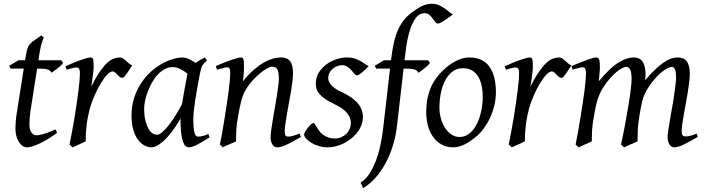

<svg xmlns="http://www.w3.org/2000/svg" viewBox="-20 -762 3754 1019"><path d="M283 -57Q259 -39 235 -24.5Q211 -10 189.5 0Q168 10 151 15Q134 20 123 20Q111 20 100 12.5Q89 5 80.5 -8Q72 -21 67 -39Q62 -57 62 -78Q62 -87 62.5 -96.5Q63 -106 63.5 -116Q64 -126 65.5 -137Q67 -148 69 -162L106 -398H36L29 -413L78 -442H113L116 -459Q119 -479 122 -492Q125 -505 129.5 -514Q134 -523 139 -528.5Q144 -534 150 -539L199 -574L213 -562Q209 -558 206 -546Q202 -537 197.5 -518.5Q193 -500 188 -470L184 -442H305L315 -428Q310 -421 301.5 -413Q293 -405 283.5 -398Q274 -391 265.5 -384.5Q257 -378 253 -376Q250 -383 245 -387Q240 -391 231 -393.5Q222 -396 209 -397Q196 -398 178 -398H177L142 -174Q141 -165 139.5 -154.5Q138 -144 137.5 -134.5Q137 -125 136.5 -116.5Q136 -108 136 -103Q136 -73 147 -58.5Q158 -44 172 -44Q189 -44 213.5 -51.5Q238 -59 275 -75Z M682 -415Q676 -407 669 -396Q662 -385 655 -374.5Q648 -364 641.5 -356.5Q635 -349 630 -349Q621 -349 614.5 -354.5Q608 -360 602.5 -366Q597 -372 591 -377.5Q585 -383 578 -383Q565 -383 548.5 -365.5Q532 -348 515 -320Q498 -292 482.5 -257Q467 -222 457 -187Q452 -168 447.5 -146Q443 -124 440 -100.5Q437 -77 436 -59Q435 -41 435 -28Q435 -20 435 -12Q429 -9 420 -5Q415 -2 410 0L381 13Q371 17 365 20L349 5Q356 -30 363 -67Q370 -104 376 -141Q382 -178 387 -213Q392 -248 396 -278.5Q400 -309 402 -332.5Q404 -356 404 -371Q404 -382 402.5 -389Q401 -396 398 -399Q395 -402 391.5 -403Q388 -404 384 -404Q379 -404 371 -402Q363 -400 354 -398Q345 -396 334 -392L327 -410Q348 -419 368.5 -428Q389 -437 407 -443Q425 -449 438.5 -453Q452 -457 458 -457Q465 -457 469 -454.5Q473 -452 474.5 -446Q476 -440 476.5 -429Q477 -418 477 -401Q477 -396 475.5 -383Q474 -370 472 -355Q470 -340 468 -325.5Q466 -311 464 -302Q488 -350 509 -380.5Q530 -411 548.5 -428Q567 -445 584 -451Q601 -457 617 -457Q626 -457 633 -452Q640 -447 647.5 -440.5Q655 -434 663 -426.5Q671 -419 682 -415Z M1092 -33Q1049 -5 1023 7.5Q997 20 983 20Q974 20 966 14Q958 8 951.5 -9Q945 -26 941.5 -55.5Q938 -85 938 -133Q925 -110 907 -83.5Q889 -57 868 -34Q847 -11 824.5 4.5Q802 20 782 20Q766 20 747.5 10.5Q729 1 713.5 -19Q698 -39 688 -71Q678 -103 678 -149Q678 -188 687 -224.5Q696 -261 714 -295Q732 -329 758 -358.5Q784 -388 819 -411Q832 -420 848 -428.5Q864 -437 881 -443Q898 -449 914.5 -453Q931 -457 946 -457Q956 -457 966 -454.5Q976 -452 985 -447.5Q994 -443 1002.5 -438Q1011 -433 1018 -428Q1029 -436 1042 -443.5Q1055 -451 1068 -457L1078 -440Q1069 -433 1064 -427.5Q1059 -422 1054.5 -415Q1050 -408 1047.5 -398Q1045 -388 1041 -371Q1034 -336 1027.5 -299Q1021 -262 1016 -229.5Q1011 -197 1008.5 -172Q1006 -147 1006 -136Q1006 -108 1007.5 -89Q1009 -70 1012 -58.5Q1015 -47 1019.5 -42Q1024 -37 1030 -37Q1040 -37 1053.5 -39.5Q1067 -42 1086 -51ZM946 -210Q948 -221 950 -233L958 -280Q960 -291 962 -302Q966 -324 969.5 -342Q973 -360 975 -371Q967 -377 958.5 -383Q950 -389 940 -394Q930 -399 919 -402.5Q908 -406 896 -406Q874 -406 854 -395Q834 -384 817 -366Q800 -348 787 -324.5Q774 -301 764.5 -276.5Q755 -252 750 -228Q745 -204 745 -185Q745 -153 750.5 -128Q756 -103 765 -84.5Q774 -66 786.5 -56.5Q799 -47 814 -47Q826 -47 843 -62Q860 -77 878 -100.5Q896 -124 914 -153Q932 -182 946 -210Z M1577 -35Q1533 -9 1502 5.5Q1471 20 1452 20Q1435 20 1425.5 4.5Q1416 -11 1416 -37Q1416 -46 1419 -68.5Q1422 -91 1427 -121.5Q1432 -152 1438 -186Q1444 -220 1449 -251Q1454 -282 1457 -306.5Q1460 -331 1460 -342Q1460 -379 1452 -393.5Q1444 -408 1423 -408Q1416 -408 1400.5 -400.5Q1385 -393 1365 -377Q1345 -361 1323 -337.5Q1301 -314 1283 -283Q1269 -260 1260.5 -227Q1252 -194 1244 -147Q1236 -104 1234.5 -78Q1233 -52 1233 -32Q1233 -22 1233 -12Q1227 -9 1217 -4.5Q1207 0 1197 4Q1187 8 1178 12.5Q1169 17 1163 20L1147 5Q1154 -27 1160.5 -65Q1167 -103 1173 -140.5Q1179 -178 1184.5 -215Q1190 -252 1194 -283Q1198 -314 1200 -337.5Q1202 -361 1202 -372Q1202 -383 1201 -389.5Q1200 -396 1197.5 -399.5Q1195 -403 1191.5 -404Q1188 -405 1184 -405Q1180 -405 1171.5 -403Q1163 -401 1154 -398Q1144 -396 1132 -392L1125 -411Q1145 -420 1166 -428.5Q1187 -437 1205 -443Q1223 -449 1236.5 -453Q1250 -457 1256 -457Q1263 -457 1266.5 -455Q1270 -453 1272 -447Q1274 -441 1274.5 -430Q1275 -419 1275 -402Q1275 -396 1274.5 -387Q1274 -378 1273 -367.5Q1272 -357 1271 -347Q1270 -337 1270 -331Q1296 -364 1323 -388Q1350 -412 1376 -427.5Q1402 -443 1426 -450Q1450 -457 1472 -457Q1487 -457 1499 -452.5Q1511 -448 1519 -438Q1527 -428 1531 -412Q1535 -396 1535 -372Q1535 -355 1532 -329.5Q1529 -304 1524 -274.5Q1519 -245 1513 -214Q1507 -183 1502.5 -154.5Q1498 -126 1494.5 -103Q1491 -80 1491 -66Q1491 -49 1495.5 -43Q1500 -37 1509 -37Q1520 -37 1534.5 -41Q1549 -45 1570 -53Z M1937 -412Q1927 -401 1917.5 -392Q1908 -383 1899.5 -376Q1891 -369 1884.5 -365.5Q1878 -362 1875 -362Q1868 -362 1861 -370.5Q1854 -379 1845 -389Q1836 -399 1824 -407.5Q1812 -416 1796 -416Q1783 -416 1769.5 -411Q1756 -406 1745.5 -397Q1735 -388 1728.5 -375Q1722 -362 1722 -346Q1722 -329 1738.5 -310Q1755 -291 1794 -273Q1814 -264 1834 -251.5Q1854 -239 1870 -223.5Q1886 -208 1896 -187.5Q1906 -167 1906 -141Q1906 -107 1888.5 -77.5Q1871 -48 1844 -26.5Q1817 -5 1784 7.5Q1751 20 1719 20Q1696 20 1673.5 13.5Q1651 7 1633.5 -3.5Q1616 -14 1605 -26Q1594 -38 1594 -48Q1594 -53 1600 -63.5Q1606 -74 1614 -84Q1622 -94 1630 -101.5Q1638 -109 1644 -109Q1647 -109 1651 -103Q1655 -97 1660.5 -88Q1666 -79 1673.5 -68Q1681 -57 1693 -48Q1705 -39 1721 -33Q1737 -27 1758 -27Q1775 -27 1790.5 -33.5Q1806 -40 1817.5 -51Q1829 -62 1835.5 -77Q1842 -92 1842 -109Q1842 -128 1834 -143.5Q1826 -159 1813.5 -171.5Q1801 -184 1783.5 -194Q1766 -204 1748 -213Q1722 -225 1704.5 -237.5Q1687 -250 1676 -262.5Q1665 -275 1660.5 -289Q1656 -303 1656 -319Q1656 -350 1671 -375Q1686 -400 1710 -418.5Q1734 -437 1763.5 -447Q1793 -457 1822 -457Q1847 -457 1864 -451Q1881 -445 1894 -437.5Q1907 -430 1917 -422.5Q1927 -415 1937 -412Z M2384 -685Q2374 -678 2362 -669.5Q2350 -661 2339 -653.5Q2328 -646 2318.5 -641.5Q2309 -637 2303 -637Q2297 -637 2290.5 -645.5Q2284 -654 2276 -664.5Q2268 -675 2258 -683.5Q2248 -692 2234 -692Q2215 -692 2201 -681Q2187 -670 2176.5 -651.5Q2166 -633 2158 -609.5Q2150 -586 2144.5 -560.5Q2139 -535 2135.5 -510Q2132 -485 2130 -465L2127 -442H2252L2262 -428Q2257 -421 2248.5 -413Q2240 -405 2231 -398Q2222 -391 2213.5 -384.5Q2205 -378 2200 -376Q2197 -383 2192 -387Q2187 -391 2178.5 -393.5Q2170 -396 2156.5 -397Q2143 -398 2125 -398H2122L2087 -94Q2081 -41 2065.5 9.5Q2050 60 2027 103Q2004 146 1973.5 180.5Q1943 215 1907 237L1894 206Q1919 192 1938.5 163Q1958 134 1973 96Q1988 58 1997.5 15Q2007 -28 2012 -68L2050 -398H1976L1969 -413L2018 -442H2055Q2060 -481 2066.5 -517Q2073 -553 2085 -585.5Q2097 -618 2116.5 -646Q2136 -674 2167 -697Q2180 -706 2192.5 -714.5Q2205 -723 2217.5 -729Q2230 -735 2243.5 -738.5Q2257 -742 2272 -742Q2294 -742 2311 -734Q2328 -726 2342 -716Q2356 -706 2366.5 -697Q2377 -688 2384 -685Z M2612 -273Q2612 -240 2604.5 -206.5Q2597 -173 2583 -141.5Q2569 -110 2548.5 -81.5Q2528 -53 2500 -31Q2487 -21 2473 -11.5Q2459 -2 2444.5 5Q2430 12 2415 16Q2400 20 2385 20Q2351 20 2324.5 5.5Q2298 -9 2279.5 -34Q2261 -59 2251.5 -93.5Q2242 -128 2242 -168Q2242 -203 2248 -235.5Q2254 -268 2267 -298.5Q2280 -329 2302 -356.5Q2324 -384 2356 -410Q2381 -430 2411 -443.5Q2441 -457 2471 -457Q2509 -457 2536 -443.5Q2563 -430 2579.5 -405.5Q2596 -381 2604 -347Q2612 -313 2612 -273ZM2542 -246Q2542 -321 2514.5 -360.5Q2487 -400 2437 -400Q2402 -400 2378 -379.5Q2354 -359 2339.5 -328.5Q2325 -298 2318.5 -262Q2312 -226 2312 -195Q2312 -162 2320 -133Q2328 -104 2342.5 -82.5Q2357 -61 2376.5 -48Q2396 -35 2418 -35Q2441 -35 2458.5 -45Q2476 -55 2490 -72Q2504 -89 2514 -110.5Q2524 -132 2530 -155.5Q2536 -179 2539 -202.5Q2542 -226 2542 -246Z M3013 -415Q3007 -407 3000 -396Q2993 -385 2986 -374.5Q2979 -364 2972.5 -356.5Q2966 -349 2961 -349Q2952 -349 2945.5 -354.5Q2939 -360 2933.5 -366Q2928 -372 2922 -377.5Q2916 -383 2909 -383Q2896 -383 2879.5 -365.5Q2863 -348 2846 -320Q2829 -292 2813.5 -257Q2798 -222 2788 -187Q2783 -168 2778.5 -146Q2774 -124 2771 -100.5Q2768 -77 2767 -59Q2766 -41 2766 -28Q2766 -20 2766 -12Q2760 -9 2751 -5Q2746 -2 2741 0L2712 13Q2702 17 2696 20L2680 5Q2687 -30 2694 -67Q2701 -104 2707 -141Q2713 -178 2718 -213Q2723 -248 2727 -278.5Q2731 -309 2733 -332.5Q2735 -356 2735 -371Q2735 -382 2733.5 -389Q2732 -396 2729 -399Q2726 -402 2722.5 -403Q2719 -404 2715 -404Q2710 -404 2702 -402Q2694 -400 2685 -398Q2676 -396 2665 -392L2658 -410Q2679 -419 2699.5 -428Q2720 -437 2738 -443Q2756 -449 2769.5 -453Q2783 -457 2789 -457Q2796 -457 2800 -454.5Q2804 -452 2805.5 -446Q2807 -440 2807.5 -429Q2808 -418 2808 -401Q2808 -396 2806.5 -383Q2805 -370 2803 -355Q2801 -340 2799 -325.5Q2797 -311 2795 -302Q2819 -350 2840 -380.5Q2861 -411 2879.5 -428Q2898 -445 2915 -451Q2932 -457 2948 -457Q2957 -457 2964 -452Q2971 -447 2978.5 -440.5Q2986 -434 2994 -426.5Q3002 -419 3013 -415Z M3683 -35Q3638 -9 3608 5.5Q3578 20 3557 20Q3543 20 3533 4.5Q3523 -11 3523 -37Q3523 -46 3526.5 -68Q3530 -90 3534.5 -119.5Q3539 -149 3545.5 -182.5Q3552 -216 3556.5 -248Q3561 -280 3564.5 -307.5Q3568 -335 3568 -351Q3568 -381 3562 -394Q3556 -407 3547 -407Q3538 -407 3524 -400.5Q3510 -394 3492.5 -380Q3475 -366 3456 -344.5Q3437 -323 3418 -293Q3407 -276 3400 -259.5Q3393 -243 3388.5 -225Q3384 -207 3380.5 -187Q3377 -167 3373 -144Q3366 -100 3365 -74.5Q3364 -49 3364 -32Q3364 -22 3364 -12Q3357 -9 3348 -5Q3343 -2 3338 0L3317 8Q3312 10 3308 13Q3298 17 3292 20L3276 5Q3287 -45 3297 -98.5Q3307 -152 3315 -200.5Q3323 -249 3327.5 -286.5Q3332 -324 3332 -342Q3332 -379 3324.5 -393Q3317 -407 3303 -407Q3297 -407 3283.5 -401Q3270 -395 3253 -381Q3236 -367 3217 -345.5Q3198 -324 3179 -294Q3169 -278 3162 -261.5Q3155 -245 3149.5 -226.5Q3144 -208 3140 -187.5Q3136 -167 3132 -144Q3124 -100 3122.5 -73.5Q3121 -47 3121 -29Q3121 -20 3121 -12Q3115 -9 3106 -5Q3101 -2 3096 0L3076 8Q3071 10 3067 13Q3057 17 3051 20L3035 5Q3042 -29 3048.5 -66.5Q3055 -104 3061 -141Q3067 -178 3072.5 -213.5Q3078 -249 3082 -279.5Q3086 -310 3088 -333.5Q3090 -357 3090 -371Q3090 -382 3088.5 -389Q3087 -396 3084.5 -399.5Q3082 -403 3078.5 -404Q3075 -405 3071 -405Q3066 -405 3057.5 -403Q3049 -401 3040 -398Q3030 -396 3019 -392L3013 -411Q3034 -420 3054.5 -428.5Q3075 -437 3092.5 -443Q3110 -449 3123 -453Q3136 -457 3142 -457Q3149 -457 3153.5 -454.5Q3158 -452 3160 -446Q3162 -440 3163 -429Q3164 -418 3164 -401Q3164 -396 3163 -387.5Q3162 -379 3161.5 -369.5Q3161 -360 3160 -350Q3159 -340 3158 -331Q3187 -365 3212 -389.5Q3237 -414 3260 -428.5Q3283 -443 3303.5 -450Q3324 -457 3344 -457Q3362 -457 3374.5 -449.5Q3387 -442 3393.5 -430Q3400 -418 3403 -402.5Q3406 -387 3406 -371Q3406 -362 3405.5 -354.5Q3405 -347 3404 -336Q3432 -369 3456 -392Q3480 -415 3501 -429.5Q3522 -444 3540.5 -450.5Q3559 -457 3578 -457Q3592 -457 3604 -452.5Q3616 -448 3624 -437.5Q3632 -427 3636.5 -411Q3641 -395 3641 -371Q3641 -353 3638 -326.5Q3635 -300 3630 -271Q3625 -242 3619.5 -211Q3614 -180 3609 -152.5Q3604 -125 3601 -102.5Q3598 -80 3598 -66Q3598 -49 3603 -43.5Q3608 -38 3616 -38Q3630 -38 3644 -41.5Q3658 -45 3678 -53Z"/></svg>

Font: Oxford Ugaritic
Style: Regular
Weight: 400
Designer: Jacob Thomas
Foundry: Bengal Creative Media Limited
Version: Version 1.000